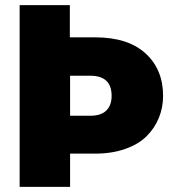

<svg xmlns="http://www.w3.org/2000/svg" viewBox="-20 -725 676 745"><path d="M252 -275.9H330.1Q372.6 -275.9 392.8 -296.4Q413.1 -316.9 413.1 -353Q413.1 -431.2 330.1 -431.2H252ZM612.8 -353Q612.8 -307.6 596.4 -267.6Q580.1 -227.5 548.6 -196.3Q517.1 -165 465.6 -147Q414.1 -128.9 349.1 -128.9H252V0H56.2V-705.1H251V-580.1H349.1Q476.6 -580.1 544.7 -517.8Q612.8 -455.6 612.8 -353Z"/></svg>

Font: Poppins ExtraBold
Style: Regular
Weight: 800
Designer: Ninad Kale (Devanagari), Jonny Pinhorn (Latin)
Foundry: Indian Type Foundry
Version: Version 3.200;PS 1.000;hotconv 16.6.54;makeotf.lib2.5.65590